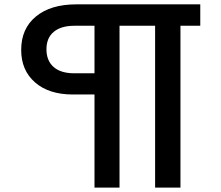

<svg xmlns="http://www.w3.org/2000/svg" viewBox="-20 -749 1015 880"><path d="M413.1 110.8V-315.9H314Q204.1 -315.9 140.6 -371.3Q77.1 -426.8 77.1 -520Q77.1 -617.7 144.5 -673.3Q211.9 -729 329.1 -729H897.9V-630.9H807.1V110.8H690.9V-630.9H527.8V110.8ZM320.8 -413.1H413.1V-630.9H320.8Q259.8 -630.9 226.3 -603Q192.9 -575.2 192.9 -522.9Q192.9 -471.2 225.6 -442.1Q258.3 -413.1 320.8 -413.1Z"/></svg>

Font: BDO Grotesk Medium
Style: Regular
Weight: 500
Designer: Deni Anggara
Foundry: Lokal Container
Version: Version 2.000